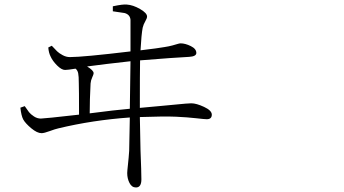

<svg xmlns="http://www.w3.org/2000/svg" viewBox="-20 -785 1540 860"><path d="M381.8 -277.3Q494.1 -292 561.5 -297.9Q561.5 -322.3 563 -402.3Q564.5 -482.4 564.5 -510.7Q449.2 -498 370.1 -487.3Q399.4 -469.7 399.4 -457Q399.4 -452.1 393.1 -438.5Q386.7 -424.8 385.7 -411.1Q381.8 -336.9 381.8 -277.3ZM485.4 -734.4V-756.8Q531.2 -766.6 547.9 -764.6Q576.2 -762.7 607.4 -744.6Q638.7 -726.6 638.7 -710.9Q638.7 -703.1 630.9 -689.9Q623 -676.8 619.1 -661.1Q613.3 -630.9 609.4 -559.6Q690.4 -569.3 716.8 -574.2Q736.3 -577.1 752.4 -581.5Q768.6 -585.9 776.4 -588.4Q784.2 -590.8 789.1 -590.8Q809.6 -590.8 834.5 -578.6Q859.4 -566.4 859.4 -547.9Q859.4 -532.2 827.1 -530.3Q764.6 -527.3 607.4 -514.6Q606.4 -462.9 606.4 -301.8Q659.2 -306.6 706.5 -311Q753.9 -315.4 774.4 -317.4Q794.9 -319.3 811 -320.8Q827.1 -322.3 836.9 -322.3Q859.4 -322.3 894 -306.2Q928.7 -290 928.7 -271.5Q928.7 -251 906.2 -251Q896.5 -251 858.4 -255.4Q820.3 -259.8 768.6 -262.2Q716.8 -264.6 606.4 -260.7Q608.4 -153.3 609.4 -111.3Q613.3 -13.7 613.3 18.6Q613.3 54.7 588.9 54.7Q570.3 54.7 560.1 34.7Q549.8 14.6 549.8 -9.8Q549.8 -17.6 553.2 -48.3Q556.6 -79.1 558.6 -109.4Q559.6 -138.7 561.5 -258.8Q395.5 -247.1 241.2 -210Q227.5 -207 202.6 -197.8Q177.7 -188.5 166 -188.5Q146.5 -188.5 120.1 -210.4Q93.8 -232.4 84 -250Q75.2 -266.6 71.3 -302.7L90.8 -309.6Q102.5 -292 109.9 -282.7Q117.2 -273.4 131.8 -263.7Q146.5 -253.9 163.1 -253.9Q177.7 -253.9 334 -271.5Q334 -388.7 333 -411.1Q333 -444.3 330.1 -457.5Q327.1 -470.7 318.4 -477.5Q283.2 -471.7 271.5 -471.7Q255.9 -471.7 235.8 -491.7Q215.8 -511.7 207 -531.2Q198.2 -547.9 196.3 -572.3L211.9 -580.1Q227.5 -563.5 235.8 -555.2Q244.1 -546.9 260.3 -538.1Q276.4 -529.3 293 -529.3Q351.6 -529.3 564.5 -554.7V-696.3Q562.5 -719.7 538.1 -726.6Q529.3 -728.5 485.4 -734.4Z"/></svg>

Font: Bpmf Zihi Serif Light
Style: Light
Weight: 300
Foundry: But Ko
Version: Version 1.320